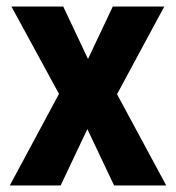

<svg xmlns="http://www.w3.org/2000/svg" viewBox="-20 -569 540 589"><path d="M10 0H166L248 -173L330 0H490L339 -280L484 -549H326L250 -388L174 -549H15L161 -281Z"/></svg>

Font: Noto Sans Mono ExtraCondensed ExtraBold
Style: Regular
Weight: 800
Width: 2
Designer: Monotype Design Team
Foundry: Monotype Imaging Inc.
Version: Version 2.014